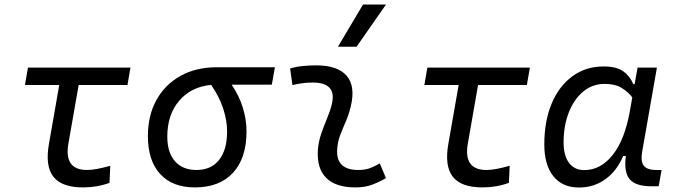

<svg xmlns="http://www.w3.org/2000/svg" viewBox="-20 -815 2970 845"><path d="M345.2 9.8Q252 9.8 215.1 -37.1Q178.2 -84 195.3 -181.2L240.7 -440.9H89.8L103 -517.6H554.2L541 -440.9H326.2L281.2 -184.1Q260.3 -66.9 363.3 -66.9Q399.9 -66.9 465.3 -85.4L461.9 -10.3Q407.7 9.8 345.2 9.8Z M837.4 9.8Q738.8 9.8 684.8 -49.3Q630.9 -108.4 630.9 -215.8Q630.9 -307.1 668.7 -375.2Q706.5 -443.4 774.7 -481.2Q842.8 -519 934.1 -519H1189.9L1176.3 -442.4H999.5Q1032.7 -393.1 1048.8 -340.8Q1064.9 -288.6 1064.9 -236.8Q1064.9 -119.1 1005.6 -54.7Q946.3 9.8 837.4 9.8ZM909.2 -441.4Q821.3 -433.1 768.8 -371.8Q716.3 -310.5 716.3 -213.9Q716.3 -144 750 -105.5Q783.7 -66.9 844.7 -66.9Q909.2 -66.9 944.3 -111.3Q979.5 -155.8 979.5 -236.8Q979.5 -283.2 962.6 -335.9Q945.8 -388.7 909.2 -441.4Z M1651.4 -95.7 1678.7 -31.2Q1649.9 -14.2 1617.9 -2.2Q1585.9 9.8 1544.4 9.8Q1458 9.8 1416 -31.7Q1374 -73.2 1378.9 -153.3Q1381.3 -189.9 1393.1 -224.6Q1404.8 -259.3 1418.7 -292Q1432.6 -324.7 1439.9 -355Q1464.4 -451.7 1356.4 -451.7Q1310.1 -451.7 1267.1 -440.4L1256.8 -513.7Q1285.6 -522 1314.5 -524.7Q1343.3 -527.3 1372.1 -527.3Q1466.8 -527.3 1506.1 -481Q1545.4 -434.6 1523.4 -345.2Q1515.1 -310.5 1502 -280.5Q1488.8 -250.5 1477.5 -221.2Q1466.3 -191.9 1463.9 -157.7Q1458 -66.9 1557.1 -66.9Q1583.5 -66.9 1603.8 -73.5Q1624 -80.1 1651.4 -95.7ZM1467.3 -609.4 1577.6 -794.9H1678.7L1549.3 -609.4Z M2103 9.8Q2009.8 9.8 1972.9 -37.1Q1936 -84 1953.1 -181.2L1998.5 -440.9H1847.7L1860.8 -517.6H2312L2298.8 -440.9H2084L2039.1 -184.1Q2018.1 -66.9 2121.1 -66.9Q2157.7 -66.9 2223.1 -85.4L2219.7 -10.3Q2165.5 9.8 2103 9.8Z M2772.9 -444.3 2786.1 -517.6H2871.1L2806.2 -147Q2798.8 -105.5 2813 -86.2Q2827.1 -66.9 2869.6 -66.9H2891.6L2878.9 4.9H2848.1Q2777.8 4.9 2751.5 -25.9Q2725.1 -56.6 2734.4 -128.4H2722.7Q2694.3 -62 2643.8 -25.9Q2593.3 10.3 2527.8 10.3Q2455.1 10.3 2415.3 -39.6Q2375.5 -89.4 2375.5 -179.2Q2375.5 -282.2 2408 -359.4Q2440.4 -436.5 2499.3 -479.5Q2558.1 -522.5 2636.2 -522.5Q2693.4 -522.5 2722.7 -501.5Q2752 -480.5 2767.6 -444.3ZM2641.1 -445.8Q2587.4 -445.8 2546.6 -411.9Q2505.9 -377.9 2483.2 -319.8Q2460.4 -261.7 2460.4 -188Q2460.4 -129.9 2484.4 -98.1Q2508.3 -66.4 2551.3 -66.4Q2623.5 -66.4 2676.5 -133.1Q2729.5 -199.7 2752 -325.7L2762.7 -386.2Q2745.6 -409.7 2716.6 -427.7Q2687.5 -445.8 2641.1 -445.8Z"/></svg>

Font: Cascadia Mono PL SemiLight
Style: Italic
Weight: 350
Italic angle: -10°
Monospace: yes
Designer: Aaron Bell
Foundry: Saja Typeworks
Version: Version 2404.023; ttfautohint (v1.8.4)